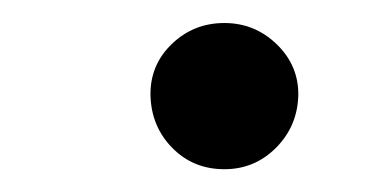

<svg xmlns="http://www.w3.org/2000/svg" viewBox="-20 -571 316 166"><path d="M174 -424.7Q147 -424.7 128.9 -443.2Q110.8 -461.6 110.1 -488.6Q109.7 -514.9 128.6 -533Q147.4 -551.1 174 -551.1Q200.3 -551.1 219.3 -532.7Q238.3 -514.2 237.9 -488.6Q237.2 -462 218.8 -443.4Q200.3 -424.7 174 -424.7Z"/></svg>

Font: Karasuma Gothic
Style: Italic
Weight: 400
Italic angle: -9.39999°
Designer: Rasmus Andersson / Ryoko Nishizuka
Foundry: Genbu
Version: Version 1.00